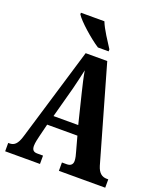

<svg xmlns="http://www.w3.org/2000/svg" viewBox="-166 -1038 971 1145"><g transform="rotate(20 320.0 -465.5)"><path d="M313 -771H381V-784C357 -822 313 -886 296 -931H147V-921C168 -886 257 -807 313 -771ZM5 0H226V-53H189C163 -53 155 -67 155 -90C155 -109 162 -138 166 -154L186 -235H378L404 -140C408 -127 414 -104 414 -87C414 -62 397 -53 377 -53H346V0H640V-53H631C600 -53 578 -69 565 -112L393 -714H256L79 -125C62 -66 41 -53 12 -53H5ZM204 -296 257 -492C267 -532 277 -575 286 -616C293 -574 303 -532 314 -487L361 -296Z"/></g></svg>

Font: Noto Serif Devanagari ExtraCondensed ExtraBold
Style: Regular
Weight: 800
Width: 2
Designer: Universal Thirst, Indian Type Foundry and the Monotype Design Team
Foundry: Monotype Imaging Inc.
Version: Version 2.004